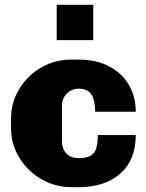

<svg xmlns="http://www.w3.org/2000/svg" viewBox="-20 -769 609 799"><path d="M545 -304H376Q376 -353 360 -376.5Q344 -400 307 -400Q278 -400 258 -379.5Q238 -359 238 -330V-181Q238 -150 256 -130.5Q274 -111 309 -111Q353 -111 370 -131.5Q387 -152 387 -207H545Q545 -104 481 -47Q417 10 307 10H278Q211 10 153 -23Q95 -56 60.5 -112.5Q26 -169 26 -235V-276Q26 -342 60 -398.5Q94 -455 151.5 -488Q209 -521 276 -521H306Q380 -521 434 -493Q488 -465 516.5 -415.5Q545 -366 545 -304ZM368 -602H216V-749H368Z"/></svg>

Font: Chivo Black
Style: Regular
Weight: 900
Designer: Hector Gatti
Foundry: Omnibus-Type
Version: Version 1.007